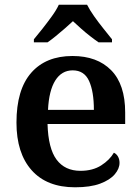

<svg xmlns="http://www.w3.org/2000/svg" viewBox="-20 -786 597 816"><path d="M299 10Q179 10 114.5 -62.5Q50 -135 50 -265Q50 -405 112.5 -476.5Q175 -548 288 -548Q393 -548 452.5 -487.5Q512 -427 512 -308V-259H182Q185 -155 220.5 -107.5Q256 -60 322 -60Q374 -60 410 -83Q446 -106 464 -137Q475 -132 481.5 -120.5Q488 -109 488 -94Q488 -69 467.5 -45Q447 -21 405.5 -5.5Q364 10 299 10ZM379 -319Q379 -397 358.5 -442Q338 -487 289 -487Q242 -487 215 -444Q188 -401 184 -319ZM124 -619Q140 -638 160.5 -664Q181 -690 200.5 -717Q220 -744 230 -766H350Q361 -744 380 -717Q399 -690 420 -664Q441 -638 456 -619V-606H399Q383 -617 363 -632.5Q343 -648 324 -665Q305 -682 290 -696Q275 -682 255.5 -665Q236 -648 217 -632.5Q198 -617 182 -606H124Z"/></svg>

Font: Noto Serif Gujarati SemiBold
Style: Regular
Weight: 600
Version: Version 2.102